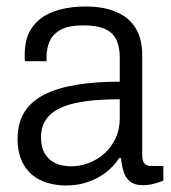

<svg xmlns="http://www.w3.org/2000/svg" viewBox="-20 -558 527 590"><path d="M183 12Q153 12 126 4Q99 -4 78.5 -21Q58 -38 46 -65.5Q34 -93 34 -131Q34 -180 55 -213.5Q76 -247 116.5 -267.5Q157 -288 215.5 -297.5Q274 -307 348 -307V-381Q348 -413 338 -435Q328 -457 303.5 -468.5Q279 -480 236 -480Q191 -480 166.5 -466.5Q142 -453 132.5 -431Q123 -409 123 -383V-370H57Q56 -374 56 -379Q56 -384 56 -391Q56 -443 80 -475.5Q104 -508 146.5 -523Q189 -538 243 -538Q298 -538 337 -521.5Q376 -505 396.5 -472Q417 -439 417 -388V-82Q417 -63 424 -55.5Q431 -48 443 -48H482V-3Q468 3 452 7Q436 11 419 11Q394 11 380 0Q366 -11 360 -30Q354 -49 352 -72H346Q329 -46 304.5 -27.5Q280 -9 249.5 1.5Q219 12 183 12ZM199 -47Q226 -47 252.5 -57Q279 -67 300.5 -86Q322 -105 335 -132.5Q348 -160 348 -194V-253Q264 -253 210.5 -241Q157 -229 131.5 -203Q106 -177 106 -136Q106 -105 118 -85.5Q130 -66 150.5 -56.5Q171 -47 199 -47Z"/></svg>

Font: Archivo SemiCondensed Light
Style: Regular
Weight: 300
Width: 4
Designer: Hector Gatti
Foundry: Omnibus-Type
Version: Version 2.001